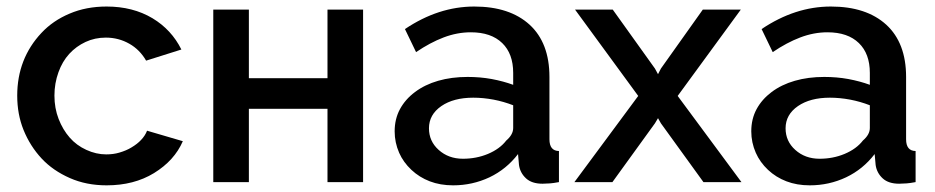

<svg xmlns="http://www.w3.org/2000/svg" viewBox="-20 -552 2834 582"><path d="M32.2 -262.2Q32.2 -318.4 50.8 -366.2Q69.3 -413.6 105.5 -452.1Q140.1 -489.3 190.9 -510.7Q241.2 -532.2 303.2 -532.2Q382.8 -532.2 442.4 -496.6Q500 -461.9 529.8 -401.9L422.9 -368.2Q403.8 -401.4 372.1 -419.4Q339.4 -438 300.8 -438Q267.6 -438 239.3 -424.8Q210.9 -411.6 189.9 -388.7Q168.9 -365.7 157.2 -333Q145 -299.3 145 -262.2Q145 -224.1 157.7 -191.4Q170.4 -158.7 191.4 -134.8Q211.9 -111.3 241.7 -97.7Q271.5 -84 301.8 -84Q323.7 -84 341.8 -89.4Q363.3 -95.7 378.4 -105Q396.5 -115.7 407.7 -127.9Q419.9 -140.6 425.8 -155.8L534.2 -124Q508.8 -65.4 446.8 -27.3Q386.2 9.8 303.2 9.8Q241.7 9.8 191.9 -12.2Q140.6 -34.7 106.4 -71.3Q71.3 -108.9 51.3 -158.2Q32.2 -205.6 32.2 -262.2Z M734.4 -314.9H972.7V-522.9H1080.6V0H972.7V-222.2H734.4V0H626.5V-522.9H734.4Z M1353.5 9.8Q1314.5 9.8 1282.7 -2.4Q1251 -14.6 1227.1 -37.1Q1202.6 -60.1 1189.9 -88.9Q1176.3 -120.1 1176.3 -153.8Q1176.3 -191.4 1192.4 -221.2Q1208.5 -251 1237.8 -272.9Q1267.6 -295.4 1308.1 -307.1Q1348.6 -318.8 1397.5 -318.8Q1435.5 -318.8 1470.2 -312.5Q1506.3 -305.7 1535.6 -294.9V-331.1Q1535.6 -389.2 1502.4 -421.4Q1468.8 -454.1 1407.2 -454.1Q1365.7 -454.1 1324.7 -438.5Q1283.7 -422.9 1241.2 -394L1207.5 -463.9Q1309.1 -532.2 1417.5 -532.2Q1524.9 -532.2 1585.4 -477.1Q1645.5 -421.9 1645.5 -318.8V-129.9Q1645.5 -94.7 1674.3 -94.2V0Q1655.8 3.4 1647 3.9Q1631.3 4.9 1624.5 4.9Q1592.3 4.9 1574.7 -11.2Q1556.6 -27.8 1553.2 -51.8L1550.3 -85Q1515.1 -39.1 1463.9 -14.6Q1412.1 9.8 1353.5 9.8ZM1383.3 -70.8Q1423.8 -70.8 1459 -85.4Q1495.1 -100.6 1514.6 -126Q1535.6 -144 1535.6 -164.1V-232.9Q1506.8 -244.1 1476.1 -250Q1444.3 -255.9 1414.6 -255.9Q1355 -255.9 1317.9 -230.5Q1280.3 -204.6 1280.3 -163.1Q1280.3 -124 1309.6 -97.7Q1339.4 -70.8 1383.3 -70.8Z M1837.4 -522.9 1965.3 -344.2 1974.6 -327.1 1983.4 -344.2 2110.4 -522.9H2225.6L2034.2 -261.2L2227.5 0H2112.3L1983.4 -178.2L1974.6 -193.8L1965.3 -178.2L1836.4 0H1721.2L1914.6 -261.2L1723.1 -522.9Z M2434.6 9.8Q2395.5 9.8 2363.8 -2.4Q2332 -14.6 2308.1 -37.1Q2283.7 -60.1 2271 -88.9Q2257.3 -120.1 2257.3 -153.8Q2257.3 -191.4 2273.4 -221.2Q2289.6 -251 2318.8 -272.9Q2348.6 -295.4 2389.2 -307.1Q2429.7 -318.8 2478.5 -318.8Q2516.6 -318.8 2551.3 -312.5Q2587.4 -305.7 2616.7 -294.9V-331.1Q2616.7 -389.2 2583.5 -421.4Q2549.8 -454.1 2488.3 -454.1Q2446.8 -454.1 2405.8 -438.5Q2364.7 -422.9 2322.3 -394L2288.6 -463.9Q2390.1 -532.2 2498.5 -532.2Q2606 -532.2 2666.5 -477.1Q2726.6 -421.9 2726.6 -318.8V-129.9Q2726.6 -94.7 2755.4 -94.2V0Q2736.8 3.4 2728 3.9Q2712.4 4.9 2705.6 4.9Q2673.3 4.9 2655.8 -11.2Q2637.7 -27.8 2634.3 -51.8L2631.3 -85Q2596.2 -39.1 2544.9 -14.6Q2493.2 9.8 2434.6 9.8ZM2464.4 -70.8Q2504.9 -70.8 2540 -85.4Q2576.2 -100.6 2595.7 -126Q2616.7 -144 2616.7 -164.1V-232.9Q2587.9 -244.1 2557.1 -250Q2525.4 -255.9 2495.6 -255.9Q2436 -255.9 2398.9 -230.5Q2361.3 -204.6 2361.3 -163.1Q2361.3 -124 2390.6 -97.7Q2420.4 -70.8 2464.4 -70.8Z"/></svg>

Font: Rising Sun DemiBold
Style: DemiBold
Weight: 600
Designer: Matt McInerney, Pablo Impallari, Rodrigo Fuenzalida
Foundry: Matt McInerney, Pablo Impallari, Rodrigo Fuenzalida
Version: Version 1.000